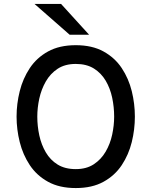

<svg xmlns="http://www.w3.org/2000/svg" viewBox="-20 -941 768 973"><path d="M364 12Q281 12 223.5 -19.8Q166 -51.5 131 -104.2Q96 -157 80 -221Q64 -285 64 -350Q64 -415 80 -479Q96 -543 131 -595.8Q166 -648.5 223.5 -680.2Q281 -712 364 -712Q447 -712 504.5 -680.2Q562 -648.5 597 -595.8Q632 -543 647.8 -479Q663.5 -415 663.5 -350Q663.5 -285 647.8 -221Q632 -157 597 -104.2Q562 -51.5 504.5 -19.8Q447 12 364 12ZM364 -84Q418 -84 455.2 -108.5Q492.5 -133 515.5 -172.5Q538.5 -212 548.5 -258.8Q558.5 -305.5 558.5 -350Q558.5 -398.5 548.5 -445.8Q538.5 -493 515.8 -531.8Q493 -570.5 455.8 -593.8Q418.5 -617 364 -617Q309.5 -617 272.2 -592.5Q235 -568 212.2 -528.2Q189.5 -488.5 179.2 -441.8Q169 -395 169 -350Q169 -302 179.2 -254.8Q189.5 -207.5 212.2 -168.8Q235 -130 272.2 -107Q309.5 -84 364 -84ZM333 -765 155 -921H289.5L431.5 -765Z"/></svg>

Font: Overpass Medium
Style: Regular
Weight: 500
Designer: Delve Withrington, Dave Bailey, Thomas Jockin
Foundry: Delve Fonts LLC
Version: Version 4.000